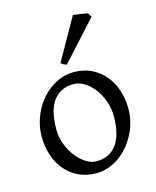

<svg xmlns="http://www.w3.org/2000/svg" viewBox="-112 -804 727 896"><g transform="rotate(-15 251.5 -356.0)"><path d="M389.2 -222.2Q389.2 -260.7 376.5 -295.7Q363.8 -330.6 343.3 -357.2Q322.8 -383.8 297.4 -399.4Q272 -415 247.1 -415Q210 -415 184.6 -400.9Q159.2 -386.7 143.3 -362.1Q127.4 -337.4 120.6 -303.7Q113.8 -270 113.8 -231Q113.8 -192.4 127.4 -157.5Q141.1 -122.6 162.1 -96.2Q183.1 -69.8 208.3 -54.4Q233.4 -39.1 255.9 -39.1Q290.5 -39.1 315.7 -52Q340.8 -64.9 357.2 -88.9Q373.5 -112.8 381.3 -146.5Q389.2 -180.2 389.2 -222.2ZM463.9 -236.8Q463.9 -204.6 455.6 -173.1Q447.3 -141.6 432.6 -113.8Q418 -85.9 397.5 -62.3Q377 -38.6 352.3 -21.5Q327.6 -4.4 299.8 5.1Q272 14.6 242.2 14.6Q195.8 14.6 158.4 -2.9Q121.1 -20.5 94.5 -51.3Q67.9 -82 53.5 -124.5Q39.1 -167 39.1 -216.8Q39.1 -249 47.1 -280.3Q55.2 -311.5 69.6 -339.6Q84 -367.7 104.2 -391.4Q124.5 -415 149.2 -432.1Q173.8 -449.2 202.1 -459Q230.5 -468.8 261.2 -468.8Q307.1 -468.8 344.5 -451.2Q381.8 -433.6 408.4 -402.6Q435.1 -371.6 449.5 -329.1Q463.9 -286.6 463.9 -236.8ZM240.2 -511.2Q231.4 -512.7 224.6 -516.6Q217.8 -520.5 212.4 -524.9L326.7 -727.1Q332.5 -726.6 342 -725.3Q351.6 -724.1 362.1 -722.7Q372.6 -721.2 382.3 -719.2Q392.1 -717.3 397.5 -715.8L408.7 -696.8Z"/></g></svg>

Font: Gentium
Style: Regular
Weight: 400
Designer: J. Victor Gaultney
Version: Version 1.03; 2011; OFL 1.1 release